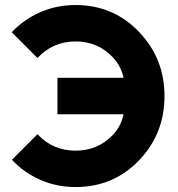

<svg xmlns="http://www.w3.org/2000/svg" viewBox="-20 -732 709 763"><path d="M280.3 -712Q431.3 -712 533.3 -604.3Q633.7 -499 633.7 -350Q633.7 -202.3 535.3 -97.7Q433.3 11.3 280.3 11.3Q205.3 11.3 140.3 -17.3Q75 -46 27.3 -97L129 -198.7Q190 -133.3 280.3 -133.3Q369 -133.3 428.7 -196Q461.3 -231 471 -278H208.3V-422.7H471Q461.3 -469 428.7 -504Q369 -567.3 280.3 -567.3Q190 -567.3 129 -501.3L26.7 -604Q75 -655 140.3 -683.7Q173 -698 208.2 -705Q243.3 -712 280.3 -712Z"/></svg>

Font: Unageo Variable
Style: Regular
Weight: 300
Designer: Richard Sepsi
Foundry: Richard Sepsi
Version: Version 2.200